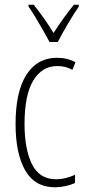

<svg xmlns="http://www.w3.org/2000/svg" viewBox="-20 -784 360 814"><path d="M214 10Q128 10 87 -61.5Q46 -133 46 -258Q46 -395 92 -467Q138 -539 221 -539Q266 -539 300 -520L287 -488Q258 -504 223 -504Q158 -504 121 -442.5Q84 -381 84 -259Q84 -152 115.5 -88Q147 -24 218 -24Q257 -24 298 -43V-8Q280 0 257.5 5Q235 10 214 10ZM190 -606Q177 -630 161 -658.5Q145 -687 129 -713Q113 -739 101 -756V-764H123Q142 -740 165 -708Q188 -676 207 -644Q228 -677 247.5 -704Q267 -731 293 -764H314V-756Q292 -724 267.5 -682.5Q243 -641 225 -606Z"/></svg>

Font: Noto Sans Myanmar UI ExtraCondensed ExtraLight
Style: Regular
Weight: 200
Width: 2
Designer: Monotype Design Team
Foundry: Monotype Imaging Inc.
Version: Version 2.103; ttfautohint (v1.8.4.7-5d5b)